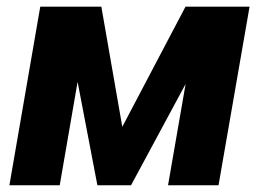

<svg xmlns="http://www.w3.org/2000/svg" viewBox="-20 -548 781 568"><path d="M341.8 -172.9 528.8 -528.3H652.3L367.7 0H268.1L167 -528.3H279.8ZM248 -528.3 156.7 0H7.8L99.1 -528.3ZM477.1 0 568.8 -528.3H718.3L626.5 0Z"/></svg>

Font: Roboto ExtraBold
Style: Italic
Weight: 800
Designer: Christian Robertson
Foundry: Google
Version: Version 3.009; 2024